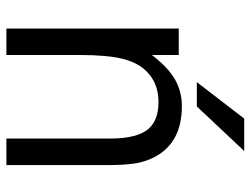

<svg xmlns="http://www.w3.org/2000/svg" viewBox="-114 -690 803 616"><g transform="rotate(90 288.0 -381.5)"><path d="M71 0V-553H156V-467Q197 -520 235.5 -541.5Q274 -563 320 -563Q437 -563 483 -476Q500 -443 504.5 -408.5Q509 -374 509 -333V0H424V-333Q424 -421 392 -457Q364 -488 307 -488Q244 -488 206 -447Q179 -419 167.5 -370Q156 -321 156 -236V0ZM321 -611H243L360 -763H464Z"/></g></svg>

Font: Open Sauce One
Style: Regular
Weight: 400
Designer: Alfredo Marco Pradil
Foundry: Creative Sauce Fz LLC
Version: Version 1.477